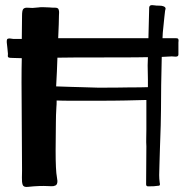

<svg xmlns="http://www.w3.org/2000/svg" viewBox="-20 -731 722 749"><path d="M676 -565V-518Q676 -510 665 -510L650 -511L611 -509Q608 -391 608 -300Q608 -258 604 -154L602 -88L601 -48Q601 -33 603 -19L604 -13Q604 -7 599.5 -6.5Q595 -6 594 -6Q584 -4 558 -4Q550 -4 550 -12L551 -160Q550 -176 550.5 -193.5Q551 -211 551 -225V-267V-341L470 -339Q427 -338 354 -338H260Q222 -338 201 -339Q201 -322 200 -313Q198 -281 198 -252L197 -144Q197 -65 202 -40Q204 -28 204 -25Q204 -11 196.5 -7.5Q189 -4 180.5 -4.5Q172 -5 169 -5Q134 -7 89 -2Q72 0 68.5 -10Q65 -20 65.5 -38Q66 -56 66 -65L64 -411Q64 -467 65 -504L29 -505Q16 -505 13 -507Q10 -509 10.5 -513.5Q11 -518 11 -521L9 -542Q5 -571 7 -575Q7 -581 18 -581Q21 -581 33 -579H65Q66 -623 66 -670Q66 -690 70.5 -695.5Q75 -701 85 -701L107 -700Q112 -700 130 -702Q135 -703 147 -703L173 -702Q181 -701 195 -701Q206 -701 208.5 -694.5Q211 -688 210.5 -681Q210 -674 210 -671Q210 -647 207 -582H237H559L562 -702Q563 -711 573 -711L584 -710Q588 -709 599 -709Q611 -709 616 -707Q626 -704 626 -697L624 -689Q623 -682 621 -662.5Q619 -643 615 -603L614 -582H667Q674 -582 675.5 -578.5Q677 -575 676.5 -571Q676 -567 676 -565ZM557 -421 556 -476Q556 -493 557 -508Q529 -507 412 -507Q235 -507 206 -506H204L202 -453L199 -394L259 -392L296 -391Q344 -389 363 -389Q441 -389 482 -390Q531 -390 557 -391ZM550 -14V-12Z"/></svg>

Font: Barriecito
Style: Regular
Weight: 400
Designer: Pablo Cosgaya & Sergio Jiménez
Foundry: Pablo Cosgaya & Sergio Jiménez
Version: Version 1.001